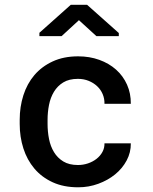

<svg xmlns="http://www.w3.org/2000/svg" viewBox="-20 -774 640 804"><path d="M306.6 -83Q328.1 -83 348.4 -89.8Q368.7 -96.7 384.3 -108.9Q399.9 -121.1 408.9 -137.7Q418 -154.3 417.5 -173.8H527.8Q528.3 -135.7 510.5 -102.3Q492.7 -68.8 462.2 -43.9Q431.6 -19 391.6 -4.4Q351.6 10.3 307.6 10.3Q246.6 10.3 200.7 -10.7Q154.8 -31.7 124 -68.1Q93.3 -104.5 77.9 -152.6Q62.5 -200.7 62.5 -254.9V-272.5Q62.5 -326.7 77.9 -375Q93.3 -423.3 124 -459.5Q154.8 -495.6 200.7 -516.8Q246.6 -538.1 307.1 -538.1Q355 -538.1 395.8 -523.4Q436.5 -508.8 466.1 -482.4Q495.6 -456.1 512 -419.4Q528.3 -382.8 527.8 -339.4H417.5Q418 -360.8 409.9 -379.9Q401.9 -398.9 386.7 -413.1Q371.6 -427.2 351.1 -435.5Q330.6 -443.8 306.2 -443.8Q269.5 -443.8 245.1 -429Q220.7 -414.1 206.1 -389.9Q191.4 -365.7 185.3 -335Q179.2 -304.2 179.2 -272.5V-254.9Q179.2 -222.7 185.3 -191.9Q191.4 -161.1 206.1 -137Q220.7 -112.8 245.1 -97.9Q269.5 -83 306.6 -83ZM477.5 -635.7V-622.6H383.8L310.5 -689.5L237.8 -622.6H145V-636.7L276.4 -753.9H344.7Z"/></svg>

Font: Roboto Mono
Style: Regular
Weight: 500
Designer: Google
Version: Version 2.000986; 2015; ttfautohint (v1.3)